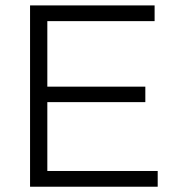

<svg xmlns="http://www.w3.org/2000/svg" viewBox="-20 -706 707 727"><path d="M93.8 1H577.1V-58.6H159.2V-319.3H530.3V-377.9H159.2V-626H565.4V-685.5H93.8Z"/></svg>

Font: Dotum
Style: Regular
Weight: 400
Version: Version 2.21